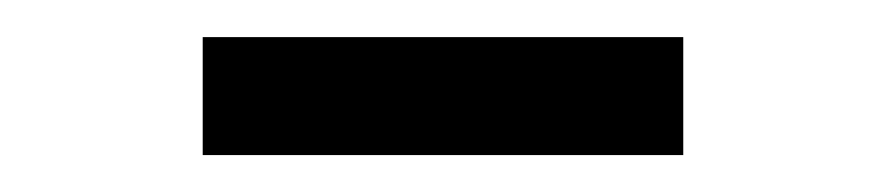

<svg xmlns="http://www.w3.org/2000/svg" viewBox="-20 -668 480 104"><path d="M89.8 -584V-647.9H350.1V-584Z"/></svg>

Font: Flanker Steampunk
Style: Bold
Weight: 700
Designer: Alexey Kryukov, Leonardo Di Lena
Foundry: Alexey Kryukov, Leonardo Di Lena
Version: 1.210